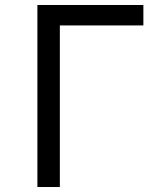

<svg xmlns="http://www.w3.org/2000/svg" viewBox="-20 -750 640 770"><path d="M130 0V-730H555V-648H220V0Z"/></svg>

Font: Pitagon Sans Mono
Style: Regular
Weight: 400
Monospace: yes
Designer: Travis Tran
Foundry: Pitagon
Version: Version 1.001;gftools[0.9.26]